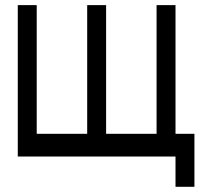

<svg xmlns="http://www.w3.org/2000/svg" viewBox="-20 -635 821 743"><path d="M659.2 -29.3H48.8V-615.2H122.1V-117.2H317.4V-615.2H390.6V-117.2H585.9V-615.2H659.2V-117.2H732.4V87.9H659.2Z"/></svg>

Font: Gap Sans
Style: Regular
Weight: 400
Designer: Alexandre Liziard and Étienne Ozeray
Foundry: Interstices.io
Version: Version 1.6.1 - December 3. 2014